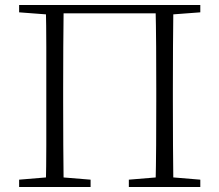

<svg xmlns="http://www.w3.org/2000/svg" viewBox="-20 -743 872 763"><path d="M162 0Q164 -83 164 -165Q164 -247 164 -341V-390Q164 -474 164 -557.5Q164 -641 162 -723H233Q232 -641 231.5 -557.5Q231 -474 231 -390V-341Q231 -247 231.5 -165Q232 -83 233 0ZM598 0Q600 -83 600.5 -165Q601 -247 601 -341V-390Q601 -474 600.5 -557.5Q600 -641 598 -723H669Q668 -641 667.5 -557.5Q667 -474 667 -390V-341Q667 -247 667.5 -165Q668 -83 669 0ZM56 0V-29L188 -40H206L340 -29V0ZM492 0V-29L625 -40H644L776 -29V0ZM56 -694V-723H198V-684H188ZM634 -684V-723H776V-694L643 -684ZM198 -690V-723H634V-690Z"/></svg>

Font: Noto Serif KR ExtraLight
Style: Regular
Weight: 200
Designer: Ryoko NISHIZUKA 西塚涼子 (kana & ideographs); Frank Grießhammer (Latin, Greek & Cyrillic); Wenlong ZHANG 张文龙 (bopomofo); San
Foundry: Adobe
Version: Version 2.002-H1;hotconv 1.1.0;makeotfexe 2.6.0